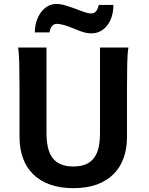

<svg xmlns="http://www.w3.org/2000/svg" viewBox="-20 -958 768 990"><path d="M642.1 -712.9Q637.2 -683.6 636 -630.1Q634.8 -576.7 634.8 -500.5V-251.5Q634.8 -191.9 617.4 -143.3Q600.1 -94.7 565.4 -60.1Q530.8 -25.4 479.2 -6.6Q427.7 12.2 358.9 12.2Q289.6 12.2 237.3 -6.6Q185.1 -25.4 150.4 -60.1Q115.7 -94.7 98.1 -143.3Q80.6 -191.9 80.6 -251.5V-500.5Q80.6 -572.8 79.3 -628.2Q78.1 -683.6 73.2 -712.9H219.7V-273.4Q219.7 -233.9 226.3 -201.7Q232.9 -169.4 248.8 -146.7Q264.6 -124 291.5 -111.8Q318.4 -99.6 358.9 -99.6Q398.4 -99.6 424.8 -111.8Q451.2 -124 467 -146.7Q482.9 -169.4 489.3 -201.7Q495.6 -233.9 495.6 -273.4V-712.9ZM159.7 -791Q159.7 -820.3 167.7 -846.7Q175.8 -873 190.4 -893.3Q205.1 -913.6 225.1 -925.5Q245.1 -937.5 269.5 -937.5Q293.5 -937.5 318.1 -929.9Q342.8 -922.4 372.1 -911.6Q386.2 -906.2 397.2 -902.1Q408.2 -897.9 417.2 -895Q426.3 -892.1 434.6 -890.4Q442.9 -888.7 451.7 -888.7Q460.4 -888.7 466.8 -892.6Q473.1 -896.5 477.5 -902.8Q481.9 -909.2 484.9 -917Q487.8 -924.8 489.3 -932.6H564.9Q564.9 -900.9 556.6 -874Q548.3 -847.2 533.4 -827.6Q518.6 -808.1 497.8 -797.1Q477.1 -786.1 452.1 -786.1Q429.2 -786.1 408.7 -792.5Q388.2 -798.8 362.3 -810.1Q331.5 -822.8 310.1 -828.9Q288.6 -835 272.9 -835Q263.7 -835 257.1 -831.1Q250.5 -827.1 246.1 -820.8Q241.7 -814.5 239 -806.6Q236.3 -798.8 235.4 -791Z"/></svg>

Font: Andika New Basic
Style: Bold
Weight: 700
Designer: Victor Gaultney, Annie Olsen, Pablo Ugerman
Foundry: SIL International
Version: Version 5.500; ttfautohint (v1.8.3)